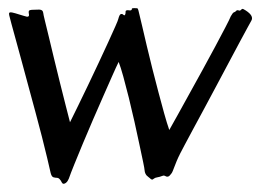

<svg xmlns="http://www.w3.org/2000/svg" viewBox="-20 -441 642 474"><path d="M600.1 -389.2Q599.1 -387.7 591.6 -373.8Q584 -359.9 572.3 -338.1Q560.5 -316.4 545.9 -288.6Q531.2 -260.7 515.6 -231.7Q500 -202.6 484.9 -174.3Q469.7 -146 457 -122.6Q444.3 -99.1 435.8 -83Q427.2 -66.9 424.8 -62Q419.4 -51.3 416 -43Q412.6 -34.7 410.4 -28.8Q408.2 -22.9 406.5 -18.8Q404.8 -14.6 402.8 -12.2Q398.4 -6.3 395.8 -5.4Q393.1 -4.4 390.9 -5.1Q388.7 -5.9 386.5 -7.1Q384.3 -8.3 380.9 -6.8Q373.5 -3.9 368.2 -3.2Q362.8 -2.4 359.9 0Q356.9 2.9 354.7 2.2Q352.5 1.5 350.1 -1Q348.1 -2.9 345.9 -4.4Q343.8 -5.9 342 -7.8Q340.3 -9.8 338.9 -12.7Q337.4 -15.6 336.9 -21Q336.9 -23.9 333.3 -41.3Q329.6 -58.6 324.2 -84.2Q318.8 -109.9 312 -140.4Q305.2 -170.9 298.1 -199.5Q291 -228 284.4 -252Q277.8 -275.9 272.9 -288.1Q267.1 -276.4 257.1 -253.7Q247.1 -231 234.9 -203.4Q222.7 -175.8 209.5 -145.3Q196.3 -114.7 184.6 -86.7Q172.9 -58.6 163.6 -35.6Q154.3 -12.7 149.9 0Q148.9 2.4 147 5.6Q145 8.8 142.3 10.7Q139.6 12.7 137 12.7Q134.3 12.7 132.8 9.8Q127 -2 121.1 -2Q117.2 -2 112.3 -3.2Q107.4 -4.4 105 -14.2Q102.1 -27.8 96.4 -51.3Q90.8 -74.7 83.5 -103.5Q76.2 -132.3 67.4 -164.6Q58.6 -196.8 50 -228.8Q41.5 -260.7 33.4 -290.3Q25.4 -319.8 19 -343Q12.7 -366.2 8.5 -381.3Q4.4 -396.5 3.9 -398.9Q1 -408.7 3.4 -409.9Q5.9 -411.1 9.8 -410.2Q12.7 -409.7 17.8 -408.2Q22.9 -406.7 28.3 -405Q33.7 -403.3 38.6 -401.9Q43.5 -400.4 45.9 -399.9Q48.8 -399.4 50 -400.4Q51.3 -401.4 51.5 -402.8Q51.8 -404.3 51.3 -406.5Q50.8 -408.7 50.8 -411.1Q50.8 -415 54 -416Q57.1 -417 65.9 -417Q69.3 -417 73 -417.2Q76.7 -417.5 79.6 -417Q82.5 -416.5 84.5 -414.6Q86.4 -412.6 86.9 -408.2Q86.9 -406.2 90.8 -390.1Q94.7 -374 100.6 -349.9Q106.4 -325.7 113.5 -296.1Q120.6 -266.6 127.9 -237.3Q135.3 -208 141.8 -182.1Q148.4 -156.2 152.8 -139.2Q160.6 -154.8 172.4 -179Q184.1 -203.1 197.3 -230.5Q210.4 -257.8 223.4 -285.6Q236.3 -313.5 247.1 -336.7Q257.8 -359.9 264.6 -375.5Q271.5 -391.1 272 -394Q274.9 -405.3 278.3 -406.2Q281.7 -407.2 284.2 -404.8Q287.1 -401.9 288.6 -404.3Q290 -406.7 290 -410.2Q289.6 -414.1 291.5 -415Q293.5 -416 295.9 -415.8Q298.3 -415.5 301 -415.3Q303.7 -415 305.2 -417Q305.2 -419.9 306.4 -420.4Q307.6 -420.9 312 -420.9Q319.3 -420.9 320.1 -419.9Q320.8 -418.9 321.8 -415Q325.2 -400.9 330.6 -378.2Q335.9 -355.5 342.3 -328.1Q348.6 -300.8 356.2 -271.2Q363.8 -241.7 371.1 -213.6Q378.4 -185.5 385.3 -161.1Q392.1 -136.7 397.9 -120.1Q404.8 -132.3 418 -156Q431.2 -179.7 447 -208.5Q462.9 -237.3 480 -268.3Q497.1 -299.3 511.5 -326.4Q525.9 -353.5 536.4 -373.5Q546.9 -393.6 549.8 -400.9Q552.2 -405.3 554 -407.5Q555.7 -409.7 557.1 -410.4Q558.6 -411.1 559.8 -411.6Q561 -412.1 562 -413.1Q564 -415.5 565.4 -415.8Q566.9 -416 568.4 -415.5Q569.8 -415 571.3 -414.8Q572.8 -414.6 574.2 -416Q577.1 -418.9 578.6 -419.2Q580.1 -419.4 586.9 -415Q607.9 -401.4 600.1 -389.2Z"/></svg>

Font: Oregano
Style: Regular
Weight: 400
Version: Version 1.000